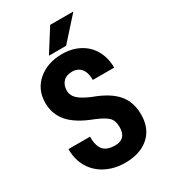

<svg xmlns="http://www.w3.org/2000/svg" viewBox="-219 -1002 978 1114"><g transform="rotate(-30 270.0 -445.5)"><path d="M357.4 -186.5Q357.4 -230 335.2 -252.2Q313 -274.4 254.4 -298.3Q147.5 -338.9 100.6 -393.3Q53.7 -447.8 53.7 -522Q53.7 -611.8 117.4 -666.3Q181.2 -720.7 279.3 -720.7Q344.7 -720.7 396 -693.1Q447.3 -665.5 474.9 -615.2Q502.4 -564.9 502.4 -501H359.4Q359.4 -550.8 338.1 -576.9Q316.9 -603 276.9 -603Q239.3 -603 218.3 -580.8Q197.3 -558.6 197.3 -521Q197.3 -491.7 220.7 -468Q244.1 -444.3 303.7 -418.9Q407.7 -381.3 454.8 -326.7Q502 -272 502 -187.5Q502 -94.7 442.9 -42.5Q383.8 9.8 282.2 9.8Q213.4 9.8 156.7 -18.6Q100.1 -46.9 68.1 -99.6Q36.1 -152.3 36.1 -224.1H180.2Q180.2 -162.6 204.1 -134.8Q228 -106.9 282.2 -106.9Q357.4 -106.9 357.4 -186.5ZM304.7 -901.4H460L324.2 -750H209Z"/></g></svg>

Font: Roboto Condensed
Style: Bold
Weight: 700
Designer: Google
Version: Version 2.134; 2016